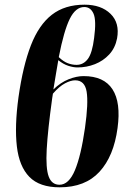

<svg xmlns="http://www.w3.org/2000/svg" viewBox="-20 -790 561 820"><path d="M235 10Q149 10 105.5 -34.5Q62 -79 52 -165Q42 -251 59 -375Q78 -509 112 -596.5Q146 -684 201.5 -727Q257 -770 341 -770Q412 -770 452 -731Q492 -692 480 -626Q472 -585 446.5 -557.5Q421 -530 385.5 -516Q350 -502 311 -502Q293 -502 271.5 -509Q250 -516 229 -533Q224 -506 219 -474.5Q214 -443 208 -408Q239 -438 273 -451.5Q307 -465 337 -465Q424 -465 460.5 -408.5Q497 -352 482 -243Q466 -123 405 -56.5Q344 10 235 10ZM340 -760Q303 -760 278 -709.5Q253 -659 231 -546Q251 -527 269.5 -520Q288 -513 307 -513Q336 -513 355 -538Q374 -563 382 -628Q392 -703 379.5 -731.5Q367 -760 340 -760ZM203 -371Q184 -234 179.5 -152.5Q175 -71 188 -36Q201 -1 234 -1Q274 -1 300 -63Q326 -125 343 -244Q358 -350 350 -398.5Q342 -447 301 -447Q282 -447 257.5 -434Q233 -421 206 -390Q204 -381 203 -371Z"/></svg>

Font: Noto Serif Display ExtraCondensed ExtraBold
Style: Italic
Weight: 800
Width: 2
Italic angle: -12°
Designer: Monotype Design Team
Foundry: Monotype Imaging Inc.
Version: Version 2.009